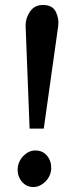

<svg xmlns="http://www.w3.org/2000/svg" viewBox="-20 -736 301 772"><path d="M153 -716Q191 -716 204.5 -688.5Q218 -661 214 -631L156 -219H99L83 -631Q82 -661 100 -688.5Q118 -716 153 -716ZM122 -131Q152 -131 169.5 -109.5Q187 -88 186 -57Q184 -27 162 -5.5Q140 16 114 16Q86 16 68 -5.5Q50 -27 51 -57Q53 -88 74.5 -109.5Q96 -131 122 -131Z"/></svg>

Font: Lora SemiBold
Style: Italic
Weight: 600
Italic angle: -3°
Designer: Olga Karpushina, Alexei Vanyashin (Cyrillic)
Foundry: Cyreal
Version: Version 3.011; ttfautohint (v1.8.4.7-5d5b)